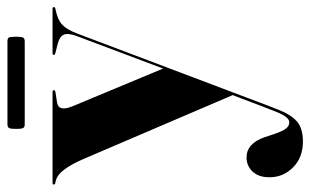

<svg xmlns="http://www.w3.org/2000/svg" viewBox="-184 -426 852 528"><g transform="rotate(-90 242.0 -162.0)"><path d="M234 79 244.5 52 68.5 -359Q54.5 -391.5 39.5 -411.5Q24.5 -431.5 7 -435Q1 -436 -0.2 -437.2Q-1.5 -438.5 -1.5 -440Q-1.5 -443.5 3 -443.5H253.5Q258 -443.5 258 -439.5Q258 -436.5 252.5 -435.5L223.5 -431Q198 -426.5 214 -388L317.5 -139.5L407 -377.5Q416 -402.5 410.2 -413.5Q404.5 -424.5 386.5 -429L361 -435.5Q355 -437 355 -439.5Q355 -443.5 359.5 -443.5H482Q486.5 -443.5 486.5 -439.5Q486.5 -436.5 481 -435.5Q452.5 -430 438.8 -417.5Q425 -405 414.5 -377.5L238.5 88Q218 143 204.2 177.8Q190.5 212.5 171.8 228.8Q153 245 116.5 245Q73 245 45.8 218Q18.5 191 18.5 153Q18.5 123 34.2 106.5Q50 90 73 90Q111.5 90 129 140.5L136.5 163.5Q141.5 179.5 149.2 193.5Q157 207.5 170 207.5Q184 207.5 198 172.8Q212 138 234 79ZM151.5 -543.5Q151.5 -558 153.8 -562.8Q156 -567.5 164 -567.5H392.5Q400.5 -567.5 402.8 -563.5Q405 -559.5 405 -544Q405 -529.5 402.8 -524.8Q400.5 -520 392.5 -520H164Q156 -520 153.8 -524.8Q151.5 -529.5 151.5 -543.5Z"/></g></svg>

Font: Fraunces 144pt
Style: Bold
Weight: 700
Version: Version 1.000;[b76b70a41]